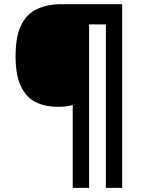

<svg xmlns="http://www.w3.org/2000/svg" viewBox="-20 -780 695 927"><path d="M569.8 127H491.2V-662.1H410.2V127H331.1V-272.9Q300.8 -264.2 259.8 -264.2Q198.7 -264.2 151.9 -287.1Q106.4 -309.6 80.6 -364.3Q55.2 -417 55.2 -508.8Q55.2 -604.5 82.5 -659.2Q109.4 -713.9 160.2 -736.8Q210.4 -759.8 274.9 -759.8H569.8Z"/></svg>

Font: Droid Sans Thai
Style: Bold
Weight: 700
Designer: Steve Matteson
Foundry: Ascender Corporation
Version: Version 1.00